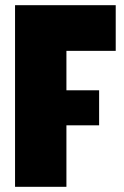

<svg xmlns="http://www.w3.org/2000/svg" viewBox="-20 -720 476 740"><path d="M64 -237V-372H362V-237ZM38 0V-700H426V-524H236V0Z"/></svg>

Font: Tektur SemiCondensed ExtraBold
Style: Regular
Weight: 800
Width: 4
Designer: Adam Jagosz
Foundry: Adam Jagosz
Version: Version 1.005;gftools[0.9.30]